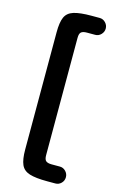

<svg xmlns="http://www.w3.org/2000/svg" viewBox="-145 -883 685 1098"><g transform="rotate(15 198.0 -334.0)"><path d="M253 156Q185 156 148.5 144.5Q112 133 98.5 102Q85 71 85 13V-681Q85 -740 98.5 -770.5Q112 -801 148.5 -812.5Q185 -824 253 -824H302Q322 -824 336.5 -809Q351 -794 351 -774Q351 -754 336.5 -739Q322 -724 302 -724H253Q230 -724 219.5 -715.5Q209 -707 209 -681V13Q209 39 219.5 47.5Q230 56 253 56H302Q322 56 336.5 71Q351 86 351 106Q351 127 336.5 141.5Q322 156 302 156Z"/></g></svg>

Font: Zen Maru Gothic Black
Style: Regular
Weight: 900
Designer: Yoshimichi Ohira
Foundry: Positype
Version: Version 1.001